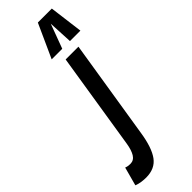

<svg xmlns="http://www.w3.org/2000/svg" viewBox="-465 -805 1040 1040"><g transform="rotate(-45 55.0 -284.5)"><path d="M177 -541 86 29Q71 127 37 173.5Q3 220 -65 220Q-81 220 -99.5 217.5Q-118 215 -136 208L-107 101Q-96 105 -88.5 106Q-81 107 -73 107Q-46 107 -31 82.5Q-16 58 -9 13L79 -541ZM26 -595 114 -789H221L246 -595H166L159 -735L107 -595Z"/></g></svg>

Font: Georama ExtraCondensed SemiBold
Style: Italic
Weight: 600
Width: 2
Italic angle: -9°
Designer: Jean-Baptiste Levee
Foundry: Production Type
Version: Version 1.000